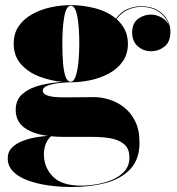

<svg xmlns="http://www.w3.org/2000/svg" viewBox="-20 -490 708 770"><path d="M43 -49.5Q43 -91 71.5 -114.5Q100 -138 143.2 -148.5Q186.5 -159 230.5 -161.5Q182 -166 137.2 -183.2Q92.5 -200.5 63.8 -233Q35 -265.5 35 -315Q35 -356.5 55.5 -385.8Q76 -415 109.8 -433.5Q143.5 -452 184 -460.8Q224.5 -469.5 264 -469.5Q312.5 -469.5 361.8 -456.8Q411 -444 445 -415.5Q465 -443 492 -454Q519 -465 545 -465Q584.5 -465 610.8 -450Q637 -435 650.2 -411.8Q663.5 -388.5 663.5 -364.5Q663.5 -321.5 639.5 -303Q615.5 -284.5 585.5 -284.5Q555.5 -284.5 532.8 -304.2Q510 -324 510 -360Q510 -396.5 533.2 -414Q556.5 -431.5 585.5 -431.5Q606 -431.5 627.2 -420.2Q648.5 -409 657.5 -388.5Q649 -418.5 620 -440.5Q591 -462.5 545 -462.5Q519.5 -462.5 493.2 -451Q467 -439.5 447.5 -413.5Q468 -395.5 480.5 -371Q493 -346.5 493 -315Q493 -273.5 472.5 -244Q452 -214.5 418.2 -196Q384.5 -177.5 344.2 -168.8Q304 -160 264 -160Q260.5 -160 257 -160Q239 -159.5 214 -156.5Q189 -153.5 170.2 -146.2Q151.5 -139 151.5 -126Q151.5 -99.5 236 -99.5Q262 -99.5 299.2 -100Q336.5 -100.5 358 -100.5Q386 -100.5 417.5 -91Q449 -81.5 476.8 -60.2Q504.5 -39 522 -4Q539.5 31 539.5 82Q539.5 148.5 503.2 187.5Q467 226.5 405.5 243.2Q344 260 268 260Q221 260 175.5 253.8Q130 247.5 92.8 234Q55.5 220.5 33.2 198.5Q11 176.5 11 144.5Q11 118.5 28.5 101.5Q46 84.5 72 74.8Q98 65 125.2 60.5Q152.5 56 172.5 55Q113 47.5 78 22.2Q43 -3 43 -49.5ZM230 -315Q230 -275.5 232.5 -240.8Q235 -206 242.2 -184.2Q249.5 -162.5 264 -162.5Q276 -162.5 283.5 -184.2Q291 -206 294.5 -240.8Q298 -275.5 298 -315Q298 -382 290 -424.5Q282 -467 264 -467Q246 -467 238 -424.5Q230 -382 230 -315ZM156 129Q156 180.5 191.5 217.5Q227 254.5 306 254.5Q334 254.5 367 249Q400 243.5 430.2 230.8Q460.5 218 479.8 196.2Q499 174.5 499 141.5Q499 105 476.5 87.2Q454 69.5 420.8 64.2Q387.5 59 355 59H236.5Q209 59 185 56.5Q174.5 64 165.2 83.5Q156 103 156 129Z"/></svg>

Font: Bodoni* 72pt Fatface
Style: Regular
Weight: 900
Version: Version 2.3